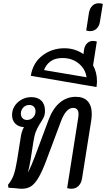

<svg xmlns="http://www.w3.org/2000/svg" viewBox="-20 -1152 651 1178"><path d="M543 -452Q543 -435 540 -414L483 -55Q478 -27 461 -10.5Q444 6 418 6Q404 6 392 2L460 -430Q462 -444 462 -450Q462 -490 429 -490Q384 -490 353 -405L262 -162Q236 -94 213.5 -57.5Q191 -21 168 -7.5Q145 6 114 6Q97 6 77 3Q71 3 57.5 1.5Q44 0 32 0L29 -18Q52 -46 63.5 -77.5Q75 -109 85 -170L108 -315Q113 -348 127 -372Q93 -374 73.5 -394Q54 -414 54 -446Q54 -492 89 -524Q124 -556 173 -556Q211 -556 233.5 -534.5Q256 -513 256 -473Q256 -449 248.5 -433Q241 -417 222 -388Q209 -367 200 -344.5Q191 -322 185 -283L168 -174Q160 -125 151 -94Q172 -132 192 -186L277 -414Q303 -485 346 -521.5Q389 -558 445 -558Q493 -558 518 -531Q543 -504 543 -452ZM146 -416Q168 -416 183 -431.5Q198 -447 198 -469Q198 -487 187.5 -497.5Q177 -508 160 -508Q138 -508 123 -492.5Q108 -477 108 -455Q108 -437 118.5 -426.5Q129 -416 146 -416Z M575 -654Q575 -636 572 -618L169 -687Q182 -767 240.5 -811.5Q299 -856 375 -856Q440 -856 492 -820L496 -849Q500 -872 514.5 -886.5Q529 -901 551 -901Q563 -901 574 -897L551 -751Q575 -708 575 -654ZM511 -678Q504 -729 463 -762.5Q422 -796 363 -796Q318 -796 290 -775.5Q262 -755 250 -722Z M509 -965 526 -1075Q531 -1101 546.5 -1116.5Q562 -1132 586 -1132Q599 -1132 611 -1128L593 -1018Q589 -992 573 -976.5Q557 -961 533 -961Q520 -961 509 -965Z"/></svg>

Font: Thasadith
Style: Bold Italic
Weight: 700
Italic angle: -9°
Designer: Cadson Demak Co.,Ltd.
Foundry: Cadson Demak Co.,Ltd.
Version: Version 1.000; ttfautohint (v1.6)